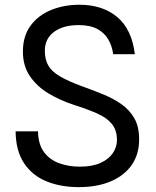

<svg xmlns="http://www.w3.org/2000/svg" viewBox="-20 -758 640 788"><path d="M303.5 10Q228.5 10 170.2 -14Q112 -38 78.5 -88.5Q45 -139 44 -219H136Q137 -165 161 -133.2Q185 -101.5 223.8 -87.8Q262.5 -74 307 -74Q358.5 -74 392.2 -89.2Q426 -104.5 443 -129.5Q460 -154.5 460 -183Q460 -224 439 -249.5Q418 -275 379 -292.2Q340 -309.5 286.5 -326.5Q227.5 -345.5 179.2 -374.5Q131 -403.5 102.5 -445.8Q74 -488 74 -546Q74 -610 105.5 -652.8Q137 -695.5 189.8 -717Q242.5 -738.5 306 -738.5Q401 -738.5 461 -688.2Q521 -638 533.5 -535.5H444.5Q440 -569.5 424.2 -596.5Q408.5 -623.5 379 -639.2Q349.5 -655 303 -655Q239 -655 201.5 -627Q164 -599 164 -549.5Q164 -514.5 177.8 -489.8Q191.5 -465 225.8 -444.8Q260 -424.5 320.5 -402.5Q364 -387 405.2 -370Q446.5 -353 479.2 -329.8Q512 -306.5 531.5 -272.2Q551 -238 551 -187.5Q551.5 -125.5 520.8 -81.2Q490 -37 434.2 -13.5Q378.5 10 303.5 10Z"/></svg>

Font: Spline Sans Mono
Style: Regular
Weight: 400
Monospace: yes
Designer: Eben Sorkin, Mirko Velimirovic
Foundry: Sorkin Type
Version: Version 1.004